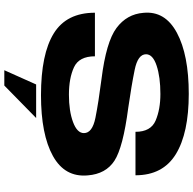

<svg xmlns="http://www.w3.org/2000/svg" viewBox="-22 -698 895 890"><g transform="rotate(90 425.0 -252.5)"><path d="M526.5 27 376 174.5H305L371 27ZM420.5 4.5Q230 4.5 134.2 -54.8Q38.5 -114 38.5 -245.5H240.5Q240.5 -172 291.2 -148.5Q342 -125 418.5 -125Q494 -125 545.2 -144Q596.5 -163 596.5 -194.5Q596.5 -233.5 525.8 -247.8Q455 -262 346 -276Q173.5 -297.5 109.2 -345.5Q45 -393.5 39 -470Q29 -570.5 131.5 -625.5Q234 -680.5 414.5 -680.5Q596.5 -680.5 694.2 -620.5Q792 -560.5 792 -433.5H590.5Q590.5 -504.5 538.5 -526.8Q486.5 -549 415 -549Q336.5 -549 283.8 -531.5Q231 -514 231 -482.5Q231 -444.5 303.2 -429.8Q375.5 -415 479.5 -400Q663 -376 724.5 -336Q786 -296 792.5 -212Q802 -106 702.5 -50.8Q603 4.5 420.5 4.5Z"/></g></svg>

Font: Anybody Wide
Style: Bold
Weight: 700
Width: 7
Designer: Tyler Finck
Foundry: Etcetera Type Company
Version: Version 1.000; ttfautohint (v1.8)